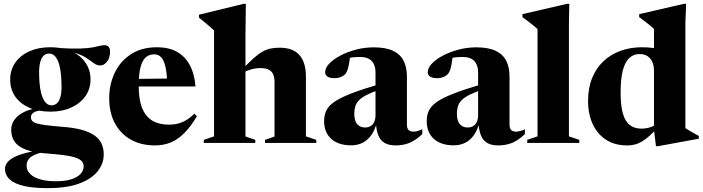

<svg xmlns="http://www.w3.org/2000/svg" viewBox="-20 -758 3730 1018"><path d="M233.5 239.5Q170.5 239.5 127.2 232Q84 224.5 57.5 210.8Q31 197 18.8 178.5Q6.5 160 6.5 138Q6.5 120 17.5 104.8Q28.5 89.5 52.8 76.5Q77 63.5 117.8 52.8Q158.5 42 218.5 32.5H267V39Q210 46 178 57.2Q146 68.5 133.5 84Q121 99.5 121 120Q121 145.5 139.8 164.2Q158.5 183 193.2 193Q228 203 276 203Q326 203 358.5 192.5Q391 182 407.2 164Q423.5 146 423.5 124Q423.5 106.5 411.8 95Q400 83.5 375.5 76Q351 68.5 312.2 63.8Q273.5 59 219.5 55Q168.5 51 134 40.8Q99.5 30.5 78.5 14.5Q57.5 -1.5 48.5 -22.8Q39.5 -44 39.5 -70.5Q39.5 -114.5 79 -146.2Q118.5 -178 194.5 -187.5L203.5 -173Q171 -170.5 157.5 -160.8Q144 -151 144 -137Q144 -125.5 150.2 -117.5Q156.5 -109.5 173.8 -104Q191 -98.5 224.5 -94.2Q258 -90 312.5 -85.5Q371.5 -81 412.8 -69.8Q454 -58.5 480 -40.5Q506 -22.5 518 2.8Q530 28 530 61Q530 109 498 149.8Q466 190.5 400.2 215Q334.5 239.5 233.5 239.5ZM247.5 -166Q182.5 -166 134.5 -187.2Q86.5 -208.5 60.2 -246.8Q34 -285 34 -336.5Q34 -387.5 61 -426Q88 -464.5 135.8 -486Q183.5 -507.5 245.5 -507.5Q296 -507.5 335.5 -494.8Q375 -482 402.8 -459Q430.5 -436 445.2 -405Q460 -374 460 -337Q460 -286.5 432.8 -248Q405.5 -209.5 357.8 -187.8Q310 -166 247.5 -166ZM254.5 -199.5Q282.5 -201 295.5 -230Q308.5 -259 306 -315.5Q304.5 -395.5 286.8 -435.5Q269 -475.5 238.5 -474Q211.5 -473 198.5 -444Q185.5 -415 187.5 -358.5Q189 -279 206.8 -238.8Q224.5 -198.5 254.5 -199.5ZM317 -482.5 293 -503.5Q360.5 -499 403 -500.5Q445.5 -502 470.2 -506.5Q495 -511 509.2 -514.8Q523.5 -518.5 534.5 -518.5Q547 -518.5 555.2 -510.5Q563.5 -502.5 563.5 -483Q563.5 -452 547.8 -431.5Q532 -411 510.5 -411Q494.5 -411 479 -422Q463.5 -433 443 -447.5Q422.5 -462 392.2 -472.8Q362 -483.5 317 -482.5Z M813 -507.5Q875.5 -507.5 919 -482.8Q962.5 -458 987 -411.5Q1011.5 -365 1016.5 -299.5H683V-339.5L943.5 -342.5L867 -317.5Q864.5 -374.5 856.2 -407.8Q848 -441 833.5 -455.5Q819 -470 797.5 -470Q772 -470 753.5 -454.5Q735 -439 725.2 -402.2Q715.5 -365.5 715.5 -301Q715.5 -229 734 -184Q752.5 -139 788.2 -118Q824 -97 875.5 -97Q901.5 -97 923.8 -102.8Q946 -108.5 967.5 -121.2Q989 -134 1010.5 -155L1024 -141.5Q990.5 -85.5 956.2 -51.5Q922 -17.5 884.2 -2.2Q846.5 13 801.5 13Q729 13 674.5 -17.2Q620 -47.5 589.5 -103.8Q559 -160 559 -237.5Q559 -310 588 -371.5Q617 -433 673.8 -470.2Q730.5 -507.5 813 -507.5Z M1385 -16.5 1435.5 -34V-323.5Q1435.5 -350 1427.5 -366Q1419.5 -382 1403 -389.5Q1386.5 -397 1361 -397Q1335 -397 1310.8 -389.8Q1286.5 -382.5 1264 -370.5L1257.5 -382Q1294.5 -422.5 1321.8 -447Q1349 -471.5 1371.2 -484Q1393.5 -496.5 1415.5 -500.8Q1437.5 -505 1464 -505Q1533 -505 1567.5 -466.2Q1602 -427.5 1602 -351.5V-35L1657 -16.5V0H1385ZM1333.5 0H1060.5V-16.5L1115 -35V-596Q1108.5 -603 1097.2 -613Q1086 -623 1070.2 -635.8Q1054.5 -648.5 1035 -664.5V-680L1272.5 -738H1283.5L1281.5 -574V-34.5L1333.5 -16.5Z M1994 -312.5V-283Q1951 -268.5 1924.2 -254.8Q1897.5 -241 1883.2 -226.2Q1869 -211.5 1863.8 -194.2Q1858.5 -177 1858.5 -155.5Q1858.5 -116.5 1874.2 -99.2Q1890 -82 1915.5 -82Q1932 -82 1944.5 -89.2Q1957 -96.5 1964 -111.2Q1971 -126 1971 -148.5V-375.5Q1971 -413 1950.8 -434.5Q1930.5 -456 1888.5 -456Q1867.5 -456 1849.5 -453.8Q1831.5 -451.5 1818.5 -447.5L1839 -478Q1835 -445 1831.2 -423.2Q1827.5 -401.5 1823 -388.5Q1818.5 -375.5 1812.5 -367.5Q1804 -357 1788.2 -350.2Q1772.5 -343.5 1753.5 -343.5Q1728.5 -343.5 1716.2 -352Q1704 -360.5 1704 -375.5Q1704 -398 1726 -421Q1748 -444 1785 -463.5Q1822 -483 1867.8 -495Q1913.5 -507 1961 -507Q2026 -507 2064.8 -488.2Q2103.5 -469.5 2120.5 -434.8Q2137.5 -400 2137.5 -353V-96Q2137.5 -83.5 2141.5 -75.5Q2145.5 -67.5 2153 -63.8Q2160.5 -60 2170.5 -60Q2182.5 -60 2194.5 -63.2Q2206.5 -66.5 2219 -73V-47Q2183.5 -13.5 2150.5 -0.2Q2117.5 13 2078 13Q2040.5 13 2017.8 -1Q1995 -15 1984.5 -43.8Q1974 -72.5 1972.5 -116L1979 -112.5Q1969 -70.5 1949.5 -42.8Q1930 -15 1903 -1.2Q1876 12.5 1842 12.5Q1774 12.5 1736.2 -21.8Q1698.5 -56 1698.5 -116Q1698.5 -146.5 1709.5 -170.8Q1720.5 -195 1751 -216.8Q1781.5 -238.5 1840.2 -261.5Q1899 -284.5 1994 -312.5Z M2538 -312.5V-283Q2495 -268.5 2468.2 -254.8Q2441.5 -241 2427.2 -226.2Q2413 -211.5 2407.8 -194.2Q2402.5 -177 2402.5 -155.5Q2402.5 -116.5 2418.2 -99.2Q2434 -82 2459.5 -82Q2476 -82 2488.5 -89.2Q2501 -96.5 2508 -111.2Q2515 -126 2515 -148.5V-375.5Q2515 -413 2494.8 -434.5Q2474.5 -456 2432.5 -456Q2411.5 -456 2393.5 -453.8Q2375.5 -451.5 2362.5 -447.5L2383 -478Q2379 -445 2375.2 -423.2Q2371.5 -401.5 2367 -388.5Q2362.5 -375.5 2356.5 -367.5Q2348 -357 2332.2 -350.2Q2316.5 -343.5 2297.5 -343.5Q2272.5 -343.5 2260.2 -352Q2248 -360.5 2248 -375.5Q2248 -398 2270 -421Q2292 -444 2329 -463.5Q2366 -483 2411.8 -495Q2457.5 -507 2505 -507Q2570 -507 2608.8 -488.2Q2647.5 -469.5 2664.5 -434.8Q2681.5 -400 2681.5 -353V-96Q2681.5 -83.5 2685.5 -75.5Q2689.5 -67.5 2697 -63.8Q2704.5 -60 2714.5 -60Q2726.5 -60 2738.5 -63.2Q2750.5 -66.5 2763 -73V-47Q2727.5 -13.5 2694.5 -0.2Q2661.5 13 2622 13Q2584.5 13 2561.8 -1Q2539 -15 2528.5 -43.8Q2518 -72.5 2516.5 -116L2523 -112.5Q2513 -70.5 2493.5 -42.8Q2474 -15 2447 -1.2Q2420 12.5 2386 12.5Q2318 12.5 2280.2 -21.8Q2242.5 -56 2242.5 -116Q2242.5 -146.5 2253.5 -170.8Q2264.5 -195 2295 -216.8Q2325.5 -238.5 2384.2 -261.5Q2443 -284.5 2538 -312.5Z M2996.5 -35 3051.5 -16.5V0H2775.5V-16.5L2830 -35V-604Q2823.5 -610 2812.2 -619.5Q2801 -629 2785.2 -641Q2769.5 -653 2750 -667V-683L2987.5 -738H2998.5L2996.5 -635.5Z M3447.5 -384Q3447.5 -424 3427.2 -447.8Q3407 -471.5 3371 -471.5Q3340 -471.5 3317.2 -451Q3294.5 -430.5 3282.5 -385.8Q3270.5 -341 3270.5 -267Q3270.5 -197.5 3282.8 -155.5Q3295 -113.5 3319.5 -94.8Q3344 -76 3381 -76Q3407 -76 3430.5 -84.2Q3454 -92.5 3473.5 -111.5L3475.5 -90.5Q3447 -58.5 3424.2 -38.2Q3401.5 -18 3382 -6.8Q3362.5 4.5 3343.8 8.8Q3325 13 3304.5 13Q3240.5 13 3194.2 -16.5Q3148 -46 3123 -99.2Q3098 -152.5 3098 -223Q3098 -291.5 3119.8 -344.8Q3141.5 -398 3180.5 -434.2Q3219.5 -470.5 3271.5 -489Q3323.5 -507.5 3384 -507.5Q3414.5 -507.5 3444 -503.5Q3473.5 -499.5 3502.8 -491Q3532 -482.5 3560.5 -468.5L3447.5 -462V-605Q3441.5 -611 3428.5 -621.5Q3415.5 -632 3399.8 -644.2Q3384 -656.5 3369 -667.5V-683L3607 -738H3618L3614 -638V-79Q3619 -75.5 3627.5 -70.2Q3636 -65 3646.2 -59Q3656.5 -53 3666.8 -47.5Q3677 -42 3685 -37.5V-22.5L3469.5 17H3458L3447.5 -69Z"/></svg>

Font: Newsreader 60pt
Style: Bold
Weight: 700
Designer: Hugues Gentile
Foundry: Production Type
Version: Version 1.003